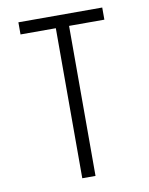

<svg xmlns="http://www.w3.org/2000/svg" viewBox="-83 -796 666 857"><g transform="rotate(-10 250.0 -367.5)"><path d="M220 0V-680H60V-735H440V-680H280V0Z"/></g></svg>

Font: Iosevka SS18 Light
Style: Regular
Weight: 300
Monospace: yes
Designer: Belleve Invis
Foundry: Belleve Invis
Version: Version 25.1.1; ttfautohint (v1.8.4)